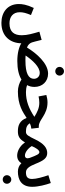

<svg xmlns="http://www.w3.org/2000/svg" viewBox="852 -1522 902 2645"><g transform="rotate(90 1302.5 -199.0)"><path d="M962 -510C994 -510 1021 -536 1021 -569C1021 -602 994 -630 962 -630C928 -630 901 -602 901 -569C901 -536 928 -510 962 -510ZM294 232C480 232 573 110 576 -42C626 -10 714 13 820 13C933 13 1017 -8 1075 -44C1118 -15 1181 5 1239 5C1282 5 1304 -19 1304 -52C1304 -83 1287 -106 1249 -106C1214 -106 1181 -111 1152 -122C1169 -152 1177 -186 1177 -223C1177 -332 1102 -411 994 -411C852 -411 713 -251 634 -120C593 -136 575 -159 564 -188C556 -209 549 -245 529 -322L416 -291C442 -202 465 -125 465 -49C465 52 423 121 301 121C210 121 148 71 148 -20C148 -68 159 -108 187 -175L89 -214C42 -115 35 -52 35 -8C35 151 153 232 294 232ZM984 -296C1037 -296 1065 -257 1065 -216C1065 -141 989 -99 816 -99C789 -99 766 -99 744 -101C811 -199 901 -296 984 -296Z M1239 5C1425 5 1523 -62 1604 -115C1641 -20 1707 5 1786 5C1830 5 1851 -19 1851 -52C1851 -83 1834 -106 1796 -106C1740 -106 1704 -117 1678 -160C1702 -171 1726 -178 1752 -180L1740 -283H1717C1629 -283 1560 -403 1391 -403C1357 -403 1322 -397 1288 -387L1308 -280C1339 -286 1362 -290 1395 -290C1467 -290 1523 -263 1589 -222C1478 -148 1373 -106 1248 -106Z M1786 5C1848 5 1893 -8 1941 -93C1999 -9 2076 15 2123 15C2172 15 2207 -8 2228 -43C2259 -11 2297 5 2344 5C2386 5 2408 -20 2408 -52C2408 -83 2391 -106 2353 -106C2299 -106 2268 -160 2237 -236C2192 -349 2158 -399 2087 -399C2019 -399 1959 -354 1902 -237C1853 -135 1836 -106 1795 -106ZM1992 -186C2016 -244 2048 -291 2075 -291C2102 -291 2118 -256 2155 -157C2168 -119 2156 -92 2122 -92C2078 -92 2023 -135 1992 -186Z M2343 5C2450 5 2553 -39 2553 -192C2553 -276 2525 -381 2501 -448L2393 -415C2419 -341 2445 -248 2445 -191C2445 -124 2411 -106 2353 -106ZM2453 214C2485 214 2511 189 2511 156C2511 124 2485 96 2453 96C2419 96 2393 124 2393 156C2393 189 2419 214 2453 214Z"/></g></svg>

Font: Noto Sans Arabic UI Cn SmBd
Style: Regular
Weight: 600
Width: 3
Designer: Monotype Design Team, Nadine Chahine and Nizar Qandah
Foundry: Monotype Imaging Inc.
Version: Version 2.010